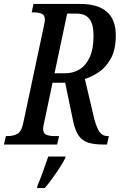

<svg xmlns="http://www.w3.org/2000/svg" viewBox="-38 -734 609 975"><path d="M-18 0 -8 -43H3Q28 -43 49.5 -54Q71 -65 80 -109L185 -603Q187 -614 188.5 -621.5Q190 -629 190 -634Q190 -657 174.5 -664Q159 -671 134 -671H123L132 -714H368Q550 -714 550 -555Q550 -483 525.5 -438Q501 -393 465 -368.5Q429 -344 393 -333L441 -129Q453 -85 467.5 -64Q482 -43 508 -43H515L505 0H490Q441 0 410.5 -9.5Q380 -19 362 -44.5Q344 -70 334 -116L293 -314H229L186 -111Q184 -101 182.5 -93.5Q181 -86 181 -80Q181 -57 197 -50Q213 -43 237 -43H262L252 0ZM294 -362Q333 -362 365.5 -381.5Q398 -401 417.5 -443Q437 -485 437 -553Q437 -611 416 -638Q395 -665 351 -665H303L239 -362ZM152 210Q165 179 180.5 136.5Q196 94 207 61H295L293 69Q285 87 266.5 115.5Q248 144 227 173Q206 202 189 221H150Z"/></svg>

Font: Noto Serif ExtraCondensed Medium
Style: Italic
Weight: 500
Width: 2
Italic angle: -12°
Designer: Monotype Design Team
Foundry: Monotype Imaging Inc.
Version: Version 2.013; ttfautohint (v1.8.4.7-5d5b)